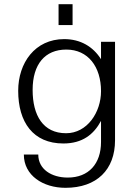

<svg xmlns="http://www.w3.org/2000/svg" viewBox="-20 -700 656 918"><path d="M296 -63C186 -63 136 -148 136 -270C136 -393 195 -463 297 -463C401 -463 463 -381 463 -264C463 -163 397 -63 296 -63ZM67 -266C67 -116 138 -14 283 -14C374 -14 428 -57 463 -122V-21C463 83 404 149 304 149C226 149 163 109 163 39H94C94 139 186 198 293 198C443 198 530 111 530 -29V-500H463V-417C425 -477 365 -513 287 -513C147 -513 67 -399 67 -266ZM327 -580V-680H260V-580Z"/></svg>

Font: Perun Light
Style: Regular
Weight: 300
Foundry: Copyright (c) Stefan Peev, Context Ltd, 2016
Version: Version 1.089